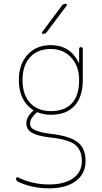

<svg xmlns="http://www.w3.org/2000/svg" viewBox="-20 -770 540 1020"><path d="M209 -589.8Q205.1 -589.8 203.6 -593.3Q202.1 -596.7 204.1 -599.6L308.6 -740.2Q316.4 -750 329.1 -750Q333 -750 334.5 -746.6Q335.9 -743.2 334 -740.2L228.5 -599.6Q220.7 -589.8 209 -589.8ZM250 -179.7Q324.2 -179.7 362.3 -221.7Q400.4 -263.7 400.4 -344.7Q400.4 -418 358.4 -463.9Q316.4 -509.8 250 -509.8Q179.7 -509.8 139.6 -465.8Q99.6 -421.9 99.6 -344.7Q99.6 -267.6 139.6 -223.6Q179.7 -179.7 250 -179.7ZM75.2 195.3Q65.4 190.4 65.4 178.7Q65.4 174.8 68.4 172.9Q71.3 170.9 75.2 171.9Q151.4 210 240.2 210Q322.3 210 368.7 176.8Q415 143.6 415 85Q415 29.3 380.4 0Q345.7 -29.3 244.1 -40Q183.6 -46.9 151.9 -63.5Q120.1 -80.1 120.1 -115.2Q120.1 -148.4 155.3 -180.7Q159.2 -184.6 154.3 -186.5Q80.1 -236.3 80.1 -344.7Q80.1 -428.7 126.5 -479.5Q172.9 -530.3 250 -530.3Q351.6 -530.3 397.5 -438.5Q397.5 -436.5 399.4 -435.5Q400.4 -435.5 400.4 -436.5V-509.8Q400.4 -519.5 410.2 -519.5Q419.9 -519.5 419.9 -509.8V-344.7Q419.9 -255.9 376 -208Q332 -160.2 250 -160.2Q214.8 -160.2 180.7 -172.9Q175.8 -173.8 173.8 -171.9Q139.6 -140.6 139.6 -115.2Q139.6 -102.5 145.5 -93.3Q151.4 -84 175.8 -74.7Q200.2 -65.4 246.1 -59.6Q349.6 -47.9 392.1 -15.1Q434.6 17.6 434.6 85Q434.6 152.3 383.3 191.4Q332 230.5 240.2 230.5Q150.4 230.5 75.2 195.3Z"/></svg>

Font: Rounded-X Mgen+ 2m thin
Style: Regular
Weight: 100
Designer: [Source Han Sans]
Ryoko NISHIZUKA  (kana & ideographs); Paul D. Hunt (Latin, Greek & Cyrillic); Wenlong ZHANG  (bopomofo
Version: Version 1.059.20150602